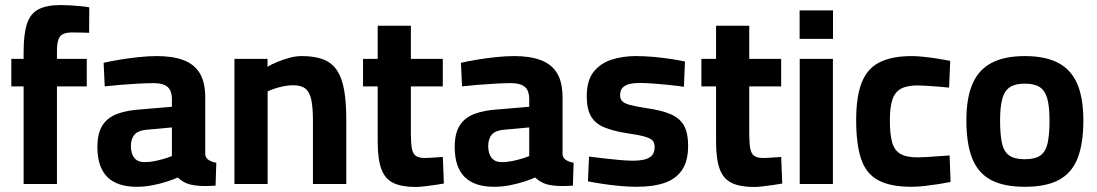

<svg xmlns="http://www.w3.org/2000/svg" viewBox="-20 -738 4401 770"><path d="M74.7 0V-391.4H25.4V-501.9H74.7V-530.6Q74.7 -601.9 88.3 -642.8Q101.8 -683.8 134.7 -700.8Q167.6 -717.8 223.8 -717.8Q240.4 -717.8 262.9 -716.5Q285.4 -715.1 306.4 -713Q327.3 -710.9 338 -708.6L337.4 -606.5Q321.3 -607.2 301.5 -607.5Q281.8 -607.8 268.4 -607.8Q245.8 -607.8 232.4 -601.1Q219.1 -594.5 213.8 -578.1Q208.4 -561.7 208.4 -532.3V-501.9H328V-391.4H208.4V0Z M528.3 11.1Q449.8 11.1 410.2 -28.4Q370.6 -68 370.6 -148.3Q370.6 -203.8 391 -235.4Q411.4 -267 450.9 -281.6Q490.3 -296.2 546.7 -299.4L669.4 -309.8V-339.8Q669.4 -375.6 651.1 -390.1Q632.8 -404.6 597.9 -404.6Q570.3 -404.6 533.7 -402.6Q497.1 -400.6 461.7 -397.6Q426.4 -394.6 400 -391.6L395.6 -486.1Q421.6 -492.2 458.2 -498.4Q494.9 -504.5 534.9 -508.8Q575 -513.1 609.4 -513.1Q672.5 -513.1 715.8 -496.9Q759 -480.7 781.1 -444.5Q803.1 -408.2 803.1 -346.3V-117.4Q805.5 -103 818.1 -95.5Q830.8 -88 847.5 -85.3L844.5 6.6Q829.4 7.3 813.5 7.9Q797.6 8.4 783.7 7.6Q769.7 6.8 759.4 5Q736.1 1.9 719.7 -7Q703.2 -15.9 693.4 -26.3Q676.7 -18.7 649.8 -9.9Q623 -1.1 591.6 5Q560.2 11.1 528.3 11.1ZM559.7 -87.8Q579.4 -87.8 600 -91.9Q620.6 -95.9 639.2 -101.6Q657.7 -107.2 669.4 -112.1V-227L566.8 -217.6Q534.3 -214.7 519.6 -198.3Q504.9 -181.8 504.9 -151.9Q504.9 -122.1 518.5 -104.9Q532.2 -87.8 559.7 -87.8Z M920.2 0V-501.9H1052.9V-470.3Q1068.8 -480 1091.8 -489.6Q1114.8 -499.2 1140.6 -506.1Q1166.3 -513.1 1189.5 -513.1Q1242.3 -513.1 1276.8 -499.6Q1311.3 -486.1 1331.4 -456Q1351.4 -425.9 1360 -377.7Q1368.7 -329.5 1368.7 -260.4V0H1235V-252.8Q1235 -304.9 1228.8 -336.2Q1222.6 -367.6 1205.7 -381.9Q1188.7 -396.1 1155.7 -396.1Q1137.5 -396.1 1118.1 -392.3Q1098.7 -388.6 1081.6 -382.7Q1064.5 -376.9 1053.3 -371.2V0Z M1646.7 11.8Q1591.6 11.8 1558.1 -4Q1524.5 -19.9 1509.6 -59.4Q1494.7 -98.9 1494.7 -170.5V-391.4H1435.9V-501.9H1494.7V-634.7H1627.8V-501.9H1755.8V-391.4H1627.8V-204.5Q1627.8 -165.7 1631.5 -144Q1635.3 -122.3 1647.2 -113.4Q1659.1 -104.4 1684.3 -104.4Q1691.2 -104.4 1704.9 -105.2Q1718.6 -106 1732.9 -107Q1747.1 -107.9 1755.9 -108.5L1760.1 -1.9Q1744.6 0.9 1723.5 3.9Q1702.4 7 1681.8 9.4Q1661.2 11.8 1646.7 11.8Z M1961.3 11.1Q1882.8 11.1 1843.2 -28.4Q1803.6 -68 1803.6 -148.3Q1803.6 -203.8 1824 -235.4Q1844.4 -267 1883.9 -281.6Q1923.3 -296.2 1979.7 -299.4L2102.4 -309.8V-339.8Q2102.4 -375.6 2084.1 -390.1Q2065.8 -404.6 2030.9 -404.6Q2003.3 -404.6 1966.7 -402.6Q1930.1 -400.6 1894.7 -397.6Q1859.4 -394.6 1833 -391.6L1828.6 -486.1Q1854.6 -492.2 1891.2 -498.4Q1927.9 -504.5 1967.9 -508.8Q2008 -513.1 2042.4 -513.1Q2105.5 -513.1 2148.8 -496.9Q2192 -480.7 2214.1 -444.5Q2236.1 -408.2 2236.1 -346.3V-117.4Q2238.5 -103 2251.1 -95.5Q2263.8 -88 2280.5 -85.3L2277.5 6.6Q2262.4 7.3 2246.5 7.9Q2230.6 8.4 2216.7 7.6Q2202.7 6.8 2192.4 5Q2169.1 1.9 2152.7 -7Q2136.2 -15.9 2126.4 -26.3Q2109.7 -18.7 2082.8 -9.9Q2056 -1.1 2024.6 5Q1993.2 11.1 1961.3 11.1ZM1992.7 -87.8Q2012.4 -87.8 2033 -91.9Q2053.6 -95.9 2072.2 -101.6Q2090.7 -107.2 2102.4 -112.1V-227L1999.8 -217.6Q1967.3 -214.7 1952.6 -198.3Q1937.9 -181.8 1937.9 -151.9Q1937.9 -122.1 1951.5 -104.9Q1965.2 -87.8 1992.7 -87.8Z M2534.4 11.1Q2500.7 11.1 2463.4 7.6Q2426.2 4 2393.4 -1.1Q2360.6 -6.1 2337.9 -10.9L2342.3 -110Q2368.1 -107 2400.7 -103Q2433.4 -99 2464.9 -96.3Q2496.4 -93.6 2516.3 -93.6Q2546.3 -93.6 2565.8 -98.6Q2585.4 -103.6 2595.4 -115.5Q2605.4 -127.4 2605.4 -149Q2605.4 -165.6 2596.6 -174.8Q2587.8 -184 2564.3 -190.5Q2540.7 -197.1 2495.9 -203.5Q2439.9 -212.2 2403.5 -227.2Q2367.2 -242.2 2350.1 -271.7Q2333.1 -301.2 2333.1 -351.9Q2333.1 -414.4 2360.2 -449.3Q2387.4 -484.1 2432.3 -498.6Q2477.2 -513.1 2529.9 -513.1Q2565.1 -513.1 2602.2 -509.7Q2639.4 -506.3 2672.3 -501.2Q2705.3 -496.1 2727.1 -491.4L2722.8 -390Q2698.1 -393.7 2664.9 -397.2Q2631.8 -400.7 2599.6 -403Q2567.4 -405.3 2544.6 -405.3Q2521.8 -405.3 2504.1 -400.9Q2486.4 -396.5 2476.6 -386Q2466.8 -375.5 2466.8 -356.5Q2466.8 -342.1 2474.7 -333Q2482.6 -323.9 2505.3 -317.5Q2527.9 -311.2 2571.4 -304.5Q2633 -296 2669.9 -279.9Q2706.8 -263.7 2723.3 -234.1Q2739.7 -204.4 2739.7 -153.1Q2739.7 -92.8 2715.6 -56.8Q2691.6 -20.8 2645.8 -4.8Q2600 11.1 2534.4 11.1Z M3003.7 11.8Q2948.6 11.8 2915.1 -4Q2881.5 -19.9 2866.6 -59.4Q2851.7 -98.9 2851.7 -170.5V-391.4H2792.9V-501.9H2851.7V-634.7H2984.8V-501.9H3112.8V-391.4H2984.8V-204.5Q2984.8 -165.7 2988.5 -144Q2992.3 -122.3 3004.2 -113.4Q3016.1 -104.4 3041.3 -104.4Q3048.2 -104.4 3061.9 -105.2Q3075.6 -106 3089.9 -107Q3104.1 -107.9 3112.9 -108.5L3117.1 -1.9Q3101.6 0.9 3080.5 3.9Q3059.4 7 3038.8 9.4Q3018.2 11.8 3003.7 11.8Z M3187.2 0V-501.9H3320.3V0ZM3186.8 -582.1V-696.2H3320.7V-582.1Z M3636.4 11.1Q3550.2 11.1 3501.6 -15.4Q3452.9 -41.9 3433.3 -100.9Q3413.6 -159.9 3413.6 -256.1Q3413.6 -351.3 3436.1 -407.6Q3458.5 -463.8 3507.9 -488.4Q3557.3 -513.1 3637.1 -513.1Q3658.3 -513.1 3686.2 -510Q3714.1 -506.9 3742.4 -502.5Q3770.7 -498 3790.8 -493.9L3786.3 -386.7Q3767.4 -388.7 3743.3 -390.5Q3719.2 -392.4 3696.7 -393.9Q3674.2 -395.4 3660.2 -395.4Q3616.9 -395.4 3592.6 -381.7Q3568.4 -368.1 3558.6 -337.8Q3548.7 -307.4 3548.7 -256.1Q3548.7 -201 3557.6 -168.2Q3566.5 -135.4 3590.5 -121.2Q3614.4 -106.9 3660.2 -106.9Q3674.2 -106.9 3697 -108.2Q3719.8 -109.6 3744.6 -111.6Q3769.4 -113.6 3788.3 -114.6L3792.2 -8.2Q3772.2 -4.1 3744.3 0.3Q3716.4 4.6 3687.8 7.9Q3659.2 11.1 3636.4 11.1Z M4089.9 11.1Q4005.1 11.1 3953.5 -16.7Q3901.8 -44.6 3878.7 -103.4Q3855.6 -162.2 3855.6 -254.9Q3855.6 -344.7 3880 -401.4Q3904.3 -458.2 3956.2 -485.6Q4008.2 -513.1 4089.9 -513.1Q4172.5 -513.1 4224.3 -485.6Q4276.1 -458.2 4300.4 -401.4Q4324.7 -344.7 4324.7 -254.9Q4324.7 -162.2 4301.6 -103.4Q4278.6 -44.6 4227.1 -16.7Q4175.6 11.1 4089.9 11.1ZM4089.9 -99.4Q4131.8 -99.4 4153 -114.9Q4174.2 -130.4 4181.6 -164.9Q4189 -199.4 4189 -254.9Q4189 -310.1 4180.1 -342.3Q4171.1 -374.6 4149.9 -388.6Q4128.7 -402.6 4089.9 -402.6Q4052 -402.6 4030.3 -388.6Q4008.6 -374.6 3999.7 -342.2Q3990.7 -309.7 3990.7 -254.9Q3990.7 -199.4 3998.1 -164.9Q4005.5 -130.4 4026.9 -114.9Q4048.3 -99.4 4089.9 -99.4Z"/></svg>

Font: Cairo
Style: Regular
Weight: 400
Designer: Mohamed Gaber, Accademia di Belle Arti di Urbino
Foundry: Kief Type Foundry, Accademia di Belle Arti di Urbino
Version: Version 3.120